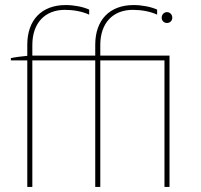

<svg xmlns="http://www.w3.org/2000/svg" viewBox="-20 -740 797 760"><path d="M631 0H651V-520H377V-562C377 -648 426 -701 506 -701C539 -701 574 -695 602 -682V-702C578 -713 542 -720 509 -720C414 -720 357 -661 357 -563V-520H108V-562C108 -648 157 -701 237 -701C270 -701 305 -695 333 -682V-702C309 -713 273 -720 240 -720C145 -720 88 -661 88 -563V-519C66 -517 42 -514 23 -510V-501H88V0H108V-501H357V0H377V-501H631ZM641 -649C653 -649 662 -658 662 -670C662 -682 653 -692 641 -692C629 -692 620 -682 620 -670C620 -658 629 -649 641 -649Z"/></svg>

Font: Fixel Display Thin
Style: Regular
Weight: 100
Designer: AlfaBravo + MacPaw
Foundry: Kyrylo Tkachov, Marchela Mozhyna, Serhii Makarenko, Maria Weinstein, Zakhar Kryvoshyya
Version: Version 1.211